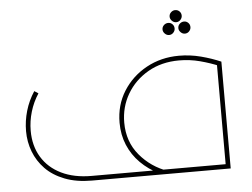

<svg xmlns="http://www.w3.org/2000/svg" viewBox="-50 -759 1079 822"><g transform="rotate(-5 489.5 -348.0)"><path d="M602 -20V0H313Q246 0 196 -19.5Q146 -39 114 -72Q82 -105 66 -147Q50 -189 50 -235Q50 -279 62.5 -322Q75 -365 100 -403L117 -392Q94 -357 82 -316.5Q70 -276 70 -235Q70 -170 99.5 -121.5Q129 -73 183.5 -46.5Q238 -20 313 -20ZM319 0Q305 0 302 -3Q299 -6 299 -10Q299 -15 302 -17.5Q305 -20 319 -20ZM319 0V-20H889V-459H909V0ZM602 -6Q557 -28 523 -62Q489 -96 470.5 -140Q452 -184 452 -236Q452 -312 489.5 -371.5Q527 -431 590 -465.5Q653 -500 730 -500Q778 -500 824 -488Q870 -476 909 -459L900 -441Q862 -457 818.5 -468.5Q775 -480 729 -480Q653 -480 595 -446.5Q537 -413 504.5 -357.5Q472 -302 472 -235Q472 -153 520.5 -95Q569 -37 642 -12ZM731 -696Q742 -696 749.5 -688.5Q757 -681 757 -670Q757 -660 749.5 -652Q742 -644 731 -644Q721 -644 713 -652Q705 -660 705 -670Q705 -681 713 -688.5Q721 -696 731 -696ZM765 -644Q775 -644 782.5 -636.5Q790 -629 790 -618Q790 -608 782.5 -600Q775 -592 764 -592Q754 -592 746 -600Q738 -608 738 -618Q738 -629 746 -636.5Q754 -644 765 -644ZM697 -644Q707 -644 714.5 -636.5Q722 -629 722 -618Q722 -608 714.5 -600Q707 -592 696 -592Q686 -592 678 -600Q670 -608 670 -618Q670 -629 678 -636.5Q686 -644 697 -644Z"/></g></svg>

Font: Alexandria Thin
Style: Regular
Weight: 250
Designer: Mohamed Gaber
Foundry: Kief Type Foundry
Version: Version 5.100